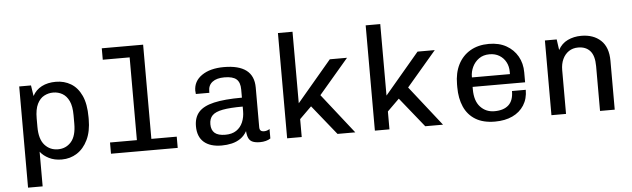

<svg xmlns="http://www.w3.org/2000/svg" viewBox="-53 -924 4306 1308"><g transform="rotate(-5 2100.0 -270.0)"><path d="M91.2 181V-511H171.8L183 -437.8Q204.5 -478.5 245.4 -499.8Q286.2 -521 342 -521Q399.5 -521 445.1 -493.6Q490.8 -466.2 517.1 -409.1Q543.5 -352 543.5 -261V-247.8Q543.5 -164.2 515.6 -106.8Q487.8 -49.2 441.4 -19.6Q395 10 337.5 10Q287.2 10 249.8 -9Q212.2 -28 191 -56V181ZM317.5 -61.5Q372.5 -61.5 407.8 -101.6Q443 -141.8 443 -226V-283.5Q443 -344.8 426 -380.8Q409 -416.8 380.6 -433.1Q352.2 -449.5 317.5 -449.5Q285 -449.5 256 -434.2Q227 -419 208.9 -382.6Q190.8 -346.2 190.8 -283.5V-226Q190.8 -142 226.6 -101.8Q262.5 -61.5 317.5 -61.5Z M858 0V-642.8H674.2V-721H957V0ZM674.2 0V-76.8H1130.5V0Z M1431 10Q1352 10 1309.5 -27.1Q1267 -64.2 1267 -136Q1267 -195.8 1299.4 -232.5Q1331.8 -269.2 1404.1 -286Q1476.5 -302.8 1596 -302.8V-358.5Q1596 -407.2 1571.2 -429.1Q1546.5 -451 1488.5 -451Q1435.8 -451 1406.9 -428.9Q1378 -406.8 1378 -366.5V-355H1285.5Q1284.2 -370.8 1283.8 -375.9Q1283.2 -381 1283.2 -380.1Q1283.2 -379.2 1283.4 -377Q1283.5 -374.8 1283.5 -376.5Q1283.5 -442.5 1340.4 -481.8Q1397.2 -521 1491.5 -521Q1593 -521 1644.4 -481.8Q1695.8 -442.5 1695.8 -363.2V-92.2Q1695.8 -75.5 1703.8 -68.5Q1711.8 -61.5 1725.2 -61.5Q1747.8 -61.5 1764.8 -73.8V-9Q1752 0 1732.9 5Q1713.8 10 1693.2 10Q1663.2 10 1644.1 2.5Q1625 -5 1615.8 -22.9Q1606.5 -40.8 1604 -73.2Q1586.5 -42 1559.6 -23.6Q1532.8 -5.2 1499.8 2.4Q1466.8 10 1431 10ZM1462 -60.8Q1507.5 -60.8 1537.1 -80.6Q1566.8 -100.5 1581.4 -134.9Q1596 -169.2 1596 -211V-241.8Q1509.5 -241.8 1459.2 -232.4Q1409 -223 1387.5 -201.2Q1366 -179.5 1366 -141Q1366 -101.2 1389.2 -81Q1412.5 -60.8 1462 -60.8Z M1878.8 0V-720H1978.5V-231L2215.2 -511H2333L2130 -273L2344.8 0H2223.2L2060 -202.8L1978.5 -122.5V0Z M2478.8 0V-720H2578.5V-231L2815.2 -511H2933L2730 -273L2944.8 0H2823.2L2660 -202.8L2578.5 -122.5V0Z M3300 10Q3219.5 10 3167 -22Q3114.5 -54 3089.1 -111.8Q3063.8 -169.5 3063.8 -245V-266Q3063.8 -343.5 3092.9 -400.8Q3122 -458 3175.9 -489.5Q3229.8 -521 3303.5 -521Q3372.8 -521 3422.5 -492.9Q3472.2 -464.8 3499.6 -416.6Q3527 -368.5 3527 -306.5V-238.8H3168V-221.8Q3168 -142.8 3206 -101.8Q3244 -60.8 3302.2 -60.8Q3365.5 -60.8 3399.1 -91.8Q3432.8 -122.8 3432.8 -187.5H3527Q3527 -126.5 3498.6 -82Q3470.2 -37.5 3419.5 -13.8Q3368.8 10 3300 10ZM3169 -303.5H3429V-319.2Q3429 -356.8 3413.2 -386.1Q3397.5 -415.5 3368.9 -432.9Q3340.2 -450.2 3302 -450.2Q3259 -450.2 3229.5 -429.1Q3200 -408 3184.5 -375.4Q3169 -342.8 3169 -308.5Z M3686.2 0V-511H3766.8L3777.2 -437.8Q3800.2 -481 3842.2 -501Q3884.2 -521 3935.2 -521Q4018.5 -521 4068.8 -473.9Q4119 -426.8 4119 -334.5V0H4018.5V-306Q4018.5 -377.5 3989.2 -410.5Q3960 -443.5 3907 -443.5Q3870.2 -443.5 3843 -425Q3815.8 -406.5 3800.9 -374.2Q3786 -342 3786 -299.8V0Z"/></g></svg>

Font: Chivo Mono Medium
Style: Regular
Weight: 500
Monospace: yes
Designer: Hector Gatti
Foundry: Omnibus-Type
Version: Version 1.008